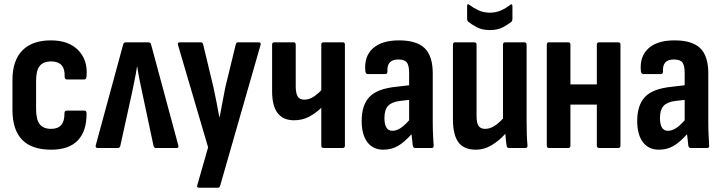

<svg xmlns="http://www.w3.org/2000/svg" viewBox="-20 -689 3365 894"><path d="M218 8Q38 8 38 -177V-317Q38 -407 84 -454Q130 -501 217 -501Q300 -501 344.5 -455Q389 -409 383 -336Q383 -319 372 -319H291Q281 -319 281 -332Q284 -403 218 -403Q182 -403 165 -382Q148 -361 148 -312V-182Q148 -132 165 -110.5Q182 -89 218 -89Q281 -89 280 -160Q280 -174 290 -174H372Q383 -174 383 -162Q384 -79 342.5 -35.5Q301 8 218 8Z M434 0Q423 0 426 -13L553 -480Q555 -492 566 -492H670Q682 -492 684 -480L810 -13Q814 0 803 0H706Q698 0 695 -9L643 -254Q636 -285 630 -315.5Q624 -346 619 -379H618Q613 -346 606.5 -315Q600 -284 594 -254L540 -9Q538 0 529 0Z M907 185Q894 185 899 172L949 -3L809 -479Q805 -492 817 -492H914Q924 -492 926 -482L974 -282Q981 -250 988 -214Q995 -178 1001 -145H1003Q1009 -178 1016 -214Q1023 -250 1029 -282L1078 -483Q1080 -492 1089 -492H1185Q1197 -492 1193 -479L1005 176Q1003 185 994 185Z M1487 0Q1476 0 1476 -11V-187Q1450 -162 1419 -145.5Q1388 -129 1349 -129Q1247 -129 1247 -264V-481Q1247 -492 1257 -492H1347Q1357 -492 1357 -481V-286Q1357 -255 1366 -240Q1375 -225 1397 -225Q1419 -225 1438.5 -237.5Q1458 -250 1476 -269V-481Q1476 -492 1486 -492H1576Q1586 -492 1586 -481V-11Q1586 0 1576 0Z M1765 8Q1717 8 1690.5 -27Q1664 -62 1664 -126Q1664 -199 1700 -237.5Q1736 -276 1825 -285L1885 -292V-348Q1885 -384 1874.5 -398Q1864 -412 1834 -412Q1780 -412 1784 -355Q1784 -344 1773 -344H1693Q1682 -344 1681 -359Q1675 -426 1716 -463.5Q1757 -501 1838 -501Q1920 -501 1957.5 -464.5Q1995 -428 1995 -347V-125Q1995 -85 1996.5 -58Q1998 -31 1999 -13Q2001 0 1990 0H1913Q1904 0 1902 -11Q1901 -20 1899.5 -34.5Q1898 -49 1896 -64Q1863 -27 1833 -9.5Q1803 8 1765 8ZM1770 -140Q1770 -80 1807 -80Q1825 -80 1843.5 -91.5Q1862 -103 1885 -129V-224L1842 -219Q1803 -214 1786.5 -195.5Q1770 -177 1770 -140Z M2196 8Q2140 8 2114.5 -26.5Q2089 -61 2089 -134V-481Q2089 -492 2099 -492H2189Q2199 -492 2199 -481V-150Q2199 -116 2208.5 -102.5Q2218 -89 2239 -89Q2260 -89 2280.5 -101.5Q2301 -114 2322 -137V-481Q2322 -492 2333 -492H2421Q2432 -492 2432 -481V-125Q2432 -90 2433 -62Q2434 -34 2436 -13Q2438 0 2426 0H2351Q2340 0 2339 -10Q2335 -36 2333 -66Q2303 -33 2268.5 -12.5Q2234 8 2196 8ZM2261 -549Q2224 -549 2198.5 -563Q2173 -577 2159 -589Q2155 -594 2155 -601V-660Q2155 -675 2166 -666Q2183 -653 2207 -641.5Q2231 -630 2261 -630Q2290 -630 2314 -641Q2338 -652 2355 -666Q2359 -670 2362.5 -668.5Q2366 -667 2366 -660V-601Q2366 -593 2362 -588Q2347 -576 2322.5 -562.5Q2298 -549 2261 -549Z M2536 0Q2526 0 2526 -11V-481Q2526 -492 2536 -492H2626Q2636 -492 2636 -481V-296H2759V-481Q2759 -492 2770 -492H2859Q2869 -492 2869 -481V-11Q2869 0 2859 0H2770Q2759 0 2759 -11V-202H2636V-11Q2636 0 2626 0Z M3048 8Q3000 8 2973.5 -27Q2947 -62 2947 -126Q2947 -199 2983 -237.5Q3019 -276 3108 -285L3168 -292V-348Q3168 -384 3157.5 -398Q3147 -412 3117 -412Q3063 -412 3067 -355Q3067 -344 3056 -344H2976Q2965 -344 2964 -359Q2958 -426 2999 -463.5Q3040 -501 3121 -501Q3203 -501 3240.5 -464.5Q3278 -428 3278 -347V-125Q3278 -85 3279.5 -58Q3281 -31 3282 -13Q3284 0 3273 0H3196Q3187 0 3185 -11Q3184 -20 3182.5 -34.5Q3181 -49 3179 -64Q3146 -27 3116 -9.5Q3086 8 3048 8ZM3053 -140Q3053 -80 3090 -80Q3108 -80 3126.5 -91.5Q3145 -103 3168 -129V-224L3125 -219Q3086 -214 3069.5 -195.5Q3053 -177 3053 -140Z"/></svg>

Font: Sofia Sans Condensed
Style: Bold
Weight: 700
Designer: Botio Nikoltchev, Ani Petrova
Foundry: lettersoup
Version: Version 4.101; ttfautohint (v1.8.4.7-5d5b)